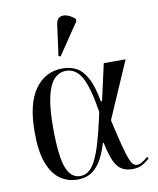

<svg xmlns="http://www.w3.org/2000/svg" viewBox="-89 -873 783 952"><g transform="rotate(-10 302.5 -396.5)"><path d="M226 10Q176 10 137.5 -17Q99 -44 77 -102.5Q55 -161 55 -257Q55 -402 107 -474Q159 -546 246 -546Q285 -546 315.5 -529.5Q346 -513 368.5 -471Q391 -429 405 -352H411L452 -536H562L438 -251Q456 -170 468.5 -122Q481 -74 490.5 -50Q500 -26 508.5 -18.5Q517 -11 527 -11Q542 -11 558 -22Q574 -33 583 -41L589 -32Q576 -20 555 -7Q534 6 501 6Q451 6 425.5 -28Q400 -62 383 -147H379Q366 -103 347 -67.5Q328 -32 298.5 -11Q269 10 226 10ZM240 -5Q276 -5 300.5 -36.5Q325 -68 345.5 -133.5Q366 -199 388 -302Q368 -428 339 -479.5Q310 -531 261 -531Q226 -531 201 -505Q176 -479 162.5 -421Q149 -363 149 -266Q149 -123 171 -64Q193 -5 240 -5ZM247 -606 237 -610 258 -766Q262 -792 277.5 -799.5Q293 -807 314 -800Q335 -793 354 -776V-764Z"/></g></svg>

Font: Noto Serif Display SemiCondensed
Style: Regular
Weight: 400
Width: 4
Designer: Monotype Design Team
Foundry: Monotype Imaging Inc.
Version: Version 2.009